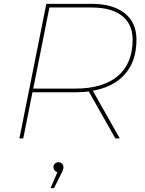

<svg xmlns="http://www.w3.org/2000/svg" viewBox="-20 -720 756 999"><path d="M463 -248 603 0H580L442 -244Q413 -240 373 -240H149L101 0H81L221 -700H456Q567 -700 628.5 -651.5Q690 -603 690 -514Q690 -402 630.5 -334.5Q571 -267 463 -248ZM670 -514Q670 -594 615 -637.5Q560 -681 457 -681H237L153 -259H372Q515 -259 592.5 -324Q670 -389 670 -514ZM310 150Q310 163 301 179L261 259H243L279 175Q270 174 264 166.5Q258 159 258 150Q258 139 265.5 131.5Q273 124 283 124Q295 124 302.5 131.5Q310 139 310 150Z"/></svg>

Font: Montserrat Alternates Thin
Style: Italic
Weight: 250
Italic angle: -11.3°
Designer: Julieta Ulanovsky
Foundry: Julieta Ulanovsky
Version: Version 7.200